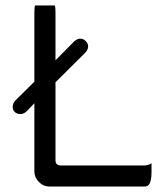

<svg xmlns="http://www.w3.org/2000/svg" viewBox="-20 -687 607 701"><path d="M107.9 -667Q105.5 -660.6 105.5 -641.6V-388.7L38.1 -322.3Q26.4 -310.5 26.4 -296.9Q26.4 -285.2 34.2 -277.8Q42 -270.5 54.7 -270.5Q67.4 -270.5 79.1 -282.2L105.5 -310.1V-61.5Q105.5 -39.1 122.1 -22.5Q138.7 -5.9 161.1 -5.9H507.8Q516.6 -5.9 522 -11.2Q533.2 -22.5 533.2 -57.6V-90.8Q521 -83 507.8 -83H201.2Q192.4 -83 187.5 -87.9Q182.6 -92.8 182.6 -101.6V-386.7L290 -493.2Q301.8 -504.9 301.8 -517.6Q301.8 -528.3 293 -537.1Q284.2 -545.9 273.4 -545.9Q262.2 -545.9 251 -536.1L182.6 -466.8V-641.6Q182.6 -660.6 180.2 -667Z"/></svg>

Font: YuPearl-Light
Style: Light
Weight: 300
Designer: Max Yao
Foundry: Max-Everyday
Version: Version 1.011; ttfautohint (v1.8.3)